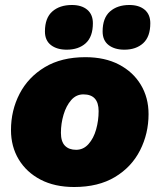

<svg xmlns="http://www.w3.org/2000/svg" viewBox="-20 -739 640 769"><path d="M277 10Q199 10 142.5 -19.5Q86 -49 55 -100.5Q24 -152 24 -218Q24 -297 58.5 -363.5Q93 -430 159.5 -470Q226 -510 322 -510Q400 -510 456.5 -480.5Q513 -451 544 -399.5Q575 -348 575 -282Q575 -204 541 -137Q507 -70 440.5 -30Q374 10 277 10ZM285 -139Q314 -139 334.5 -162Q355 -185 365 -220.5Q375 -256 375 -294Q375 -361 314 -361Q285 -361 265 -338Q245 -315 234.5 -279.5Q224 -244 224 -207Q224 -172 240 -155.5Q256 -139 285 -139ZM478 -540Q439 -540 415 -558.5Q391 -577 391 -613Q391 -667 420.5 -693Q450 -719 498 -719Q537 -719 559.5 -700Q582 -681 582 -646Q582 -592 553.5 -566Q525 -540 478 -540ZM247 -540Q208 -540 184 -558.5Q160 -577 160 -613Q160 -667 189.5 -693Q219 -719 268 -719Q307 -719 329.5 -700Q352 -681 352 -646Q352 -592 323.5 -566Q295 -540 247 -540Z"/></svg>

Font: Prodigy Sans ExtraBold
Style: Italic
Weight: 800
Italic angle: -13°
Designer: Wei Huang
Foundry: Wei Huang
Version: Version 1.003; ttfautohint (v1.8.3)